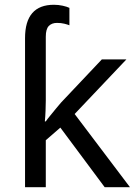

<svg xmlns="http://www.w3.org/2000/svg" viewBox="-20 -785 574 805"><path d="M206 -765Q225 -765 243 -761Q261 -757 271 -752V-679Q264 -682 250 -685.5Q236 -689 219 -689Q197 -689 184.5 -676Q172 -663 172 -631V-363Q172 -347 171 -321Q170 -295 168 -276H172Q178 -285 190 -299.5Q202 -314 214.5 -329.5Q227 -345 236 -355L407 -536H510L293 -307L525 0H419L233 -250L172 -197V0H85V-625Q85 -765 206 -765Z"/></svg>

Font: Noto Sans
Style: Regular
Weight: 400
Designer: Monotype Design Team
Foundry: Monotype Imaging Inc.
Version: Version 2.007